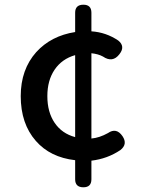

<svg xmlns="http://www.w3.org/2000/svg" viewBox="-20 -755 610 815"><path d="M334 40Q299 40 299 6V-75Q193 -87 132 -157Q68 -230 68 -347Q68 -460 134 -534Q197 -603 299 -619V-701Q299 -735 334 -735Q368 -735 368 -701V-622Q430 -618 482 -583Q513 -558 487 -525Q458 -487 417 -515Q397 -526 368 -529V-348V-167Q402 -170 438 -190Q474 -215 500 -177Q523 -143 491 -118Q436 -81 368 -73V6Q368 40 334 40ZM299 -173V-347V-521Q243 -505 212 -459.5Q181 -414 181 -347Q181 -279 212 -233.5Q243 -188 299 -173Z"/></svg>

Font: GenSenRounded JP M
Style: Regular
Weight: 500
Version: Version 1.501;PS 1;hotconv 16.6.51;makeotf.lib2.5.65220